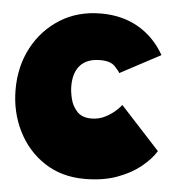

<svg xmlns="http://www.w3.org/2000/svg" viewBox="-45 -591 603 640"><g transform="rotate(5 256.5 -271.0)"><path d="M496.5 -107.5Q479.5 -80 447.5 -54Q415.5 -28 368.8 -11Q322 6 261 6Q183.5 6 126.2 -31.8Q69 -69.5 37.5 -132.8Q6 -196 6 -271.5Q6 -349 39.2 -411.5Q72.5 -474 131.5 -511Q190.5 -548 268.5 -548Q339 -548 393 -517Q447 -486 480.5 -427.5L345.5 -355.5Q343 -361.5 328.2 -377.2Q313.5 -393 279 -393Q235 -393 212.5 -368.5Q190 -344 190 -299Q190 -279 196 -255Q202 -231 218.5 -213.8Q235 -196.5 266 -196.5Q291.5 -196.5 312.8 -207.8Q334 -219 347.8 -232Q361.5 -245 365 -250.5Z"/></g></svg>

Font: Grandstander Black
Style: Regular
Weight: 900
Designer: Tyler Finck
Foundry: Etcetera Type Co
Version: Version 1.200; ttfautohint (v1.8.3)